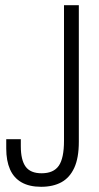

<svg xmlns="http://www.w3.org/2000/svg" viewBox="-20 -706 382 738"><path d="M138 12Q93 12 63 -5Q33 -22 18.5 -55Q4 -88 4 -135V-171H60V-144Q60 -91 78.5 -65.5Q97 -40 140 -40Q186 -40 206 -69Q226 -98 226 -165V-686H283V-161Q283 -99 265.5 -61Q248 -23 216 -5.5Q184 12 138 12Z"/></svg>

Font: Archivo ExtraCondensed ExtraLight
Style: Regular
Weight: 250
Width: 2
Designer: Hector Gatti
Foundry: Omnibus-Type
Version: Version 2.001